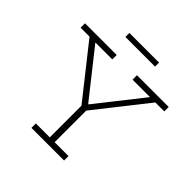

<svg xmlns="http://www.w3.org/2000/svg" viewBox="-231 -1104 1291 1291"><g transform="rotate(45 414.5 -458.5)"><path d="M727.5 -710 435 -339.5H394.5L101.5 -710H16.5V-752H318V-710H157L429.5 -365.5L391.5 -383.5H437.5L405 -365.5L676.5 -710H510.5V-752H812.5V-710ZM437.5 -373.5V-42H569.5V0H259V-42H391.5V-373.5ZM555.5 -917V-879H273.5V-917Z"/></g></svg>

Font: Hepta Slab ExtraLight Light
Style: Regular
Weight: 300
Version: Version 1.100